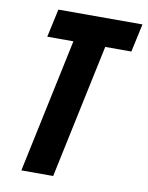

<svg xmlns="http://www.w3.org/2000/svg" viewBox="-82 -773 640 832"><g transform="rotate(10 238.5 -357.0)"><path d="M195 -590H80L107 -714H477L450 -590H335L210 0H70Z"/></g></svg>

Font: Noto Sans Display Ex Bold Cond
Style: Italic
Weight: 800
Width: 3
Italic angle: -12°
Designer: Monotype Design team
Foundry: Monotype Imaging Inc.
Version: Version 1.000